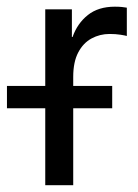

<svg xmlns="http://www.w3.org/2000/svg" viewBox="-78 -543 406 563"><path d="M54.7 0V-515.6H132.8V-434.6H134.8Q148.9 -474.6 179.7 -499Q210.4 -523.4 258.8 -523.4Q270 -523.4 279.5 -522.5Q289.1 -521.5 293.9 -520.5V-437.5Q289.1 -439 275.1 -441.2Q261.2 -443.4 243.2 -443.4Q214.8 -443.4 190.4 -430.2Q166 -417 151.4 -389.2Q136.7 -361.3 136.7 -317.4V0ZM-57.6 -225.6V-291H251V-225.6Z"/></svg>

Font: Inter Display V
Style: Regular
Weight: 400
Designer: Rasmus Andersson
Foundry: rsms
Version: Version 3.015;git-src